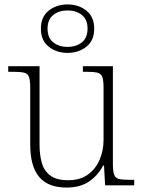

<svg xmlns="http://www.w3.org/2000/svg" viewBox="-20 -834 645 864"><path d="M279 10Q197 10 156.5 -37.5Q116 -85 116 -184V-439Q116 -472 110.5 -487.5Q105 -503 88 -507Q71 -511 38 -511H17V-536H158V-183Q158 -136 168.5 -100Q179 -64 207 -43.5Q235 -23 287 -23Q340 -23 375 -48Q410 -73 428 -114.5Q446 -156 446 -205V-438Q446 -472 440.5 -487.5Q435 -503 418 -507Q401 -511 368 -511H353V-536H488V-97Q488 -64 493.5 -48.5Q499 -33 514 -29Q529 -25 558 -25H584V0H453L448 -89H444Q422 -46 382 -18Q342 10 279 10ZM284 -596Q234 -596 199 -624Q164 -652 164 -705Q164 -758 199 -786Q234 -814 284 -814Q334 -814 369 -786Q404 -758 404 -705Q404 -652 369 -624Q334 -596 284 -596ZM284 -623Q323 -623 348.5 -643.5Q374 -664 374 -705Q374 -746 348.5 -766.5Q323 -787 284 -787Q245 -787 219.5 -766.5Q194 -746 194 -705Q194 -664 219.5 -643.5Q245 -623 284 -623Z"/></svg>

Font: Noto Serif Tamil ExtraLight
Style: Regular
Weight: 200
Designer: Indian Type Foundry, Tom Grace, and the Monotype Design Team
Foundry: Monotype Imaging Inc.
Version: Version 2.004; ttfautohint (v1.8.4.7-5d5b)